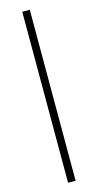

<svg xmlns="http://www.w3.org/2000/svg" viewBox="-141 -740 521 1011"><g transform="rotate(-15 119.5 -234.0)"><path d="M137 232H96V-700H137Z"/></g></svg>

Font: Josefin Slab
Style: Regular
Weight: 400
Designer: Santiago Orozco
Foundry: Typemade
Version: Version 2.000